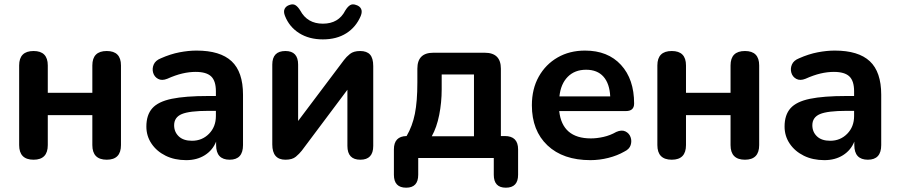

<svg xmlns="http://www.w3.org/2000/svg" viewBox="-20 -734 4181 892"><path d="M136 8Q69 8 69 -60V-430Q69 -497 136 -497Q202 -497 202 -430V-303H409V-430Q409 -497 476 -497Q542 -497 542 -430V-60Q542 8 476 8Q409 8 409 -60V-199H202V-60Q202 8 136 8Z M845 10Q791 10 749.5 -10.5Q708 -31 684 -66.5Q660 -102 660 -146Q660 -200 687.5 -231Q715 -262 778 -275Q841 -288 947 -288H983V-310Q983 -358 961 -379Q939 -400 889 -400Q859 -400 827 -392.5Q795 -385 757 -368Q732 -358 714.5 -367.5Q697 -377 691.5 -396Q686 -415 694 -434Q702 -453 727 -463Q772 -483 814 -491Q856 -499 893 -499Q1003 -499 1056 -449.5Q1109 -400 1109 -294V-60Q1109 8 1047 8Q984 8 984 -60V-76Q968 -36 931.5 -13Q895 10 845 10ZM983 -219H948Q860 -219 824.5 -204Q789 -189 789 -152Q789 -121 810.5 -100.5Q832 -80 872 -80Q919 -80 951 -112.5Q983 -145 983 -195Z M1480 -551Q1416 -551 1370 -580Q1324 -609 1304 -660Q1296 -680 1302.5 -693Q1309 -706 1325 -711Q1341 -717 1352.5 -710Q1364 -703 1375 -685Q1408 -624 1480 -624Q1553 -624 1584 -685Q1595 -703 1606.5 -710Q1618 -717 1634 -711Q1651 -706 1657.5 -693Q1664 -680 1656 -660Q1634 -608 1589 -579.5Q1544 -551 1480 -551ZM1306 8Q1245 8 1245 -63V-434Q1245 -497 1306 -497Q1365 -497 1365 -434V-172L1578 -455Q1589 -470 1606 -483.5Q1623 -497 1653 -497Q1684 -497 1699 -480.5Q1714 -464 1714 -427V-56Q1714 8 1654 8Q1594 8 1594 -56V-317L1382 -34Q1371 -20 1354.5 -6Q1338 8 1306 8Z M1986 -101H2182V-388H2032V-319Q2032 -258 2020.5 -200Q2009 -142 1986 -101ZM1867 138Q1810 138 1810 78V-40Q1810 -101 1869 -102Q1896 -148 1907.5 -205.5Q1919 -263 1919 -351V-415Q1919 -489 1993 -489H2232Q2307 -489 2307 -415V-102H2325Q2387 -102 2387 -40V78Q2387 138 2330 138Q2274 138 2274 78V0H1923V78Q1923 138 1867 138Z M2723 10Q2596 10 2523.5 -58.5Q2451 -127 2451 -245Q2451 -321 2483 -378Q2515 -435 2570.5 -467Q2626 -499 2698 -499Q2804 -499 2865 -432.5Q2926 -366 2926 -253Q2926 -218 2888 -218H2578Q2592 -91 2725 -91Q2753 -91 2784 -98Q2815 -105 2843 -121Q2868 -132 2885.5 -123.5Q2903 -115 2909.5 -97Q2916 -79 2910 -60Q2904 -41 2881 -30Q2848 -11 2806.5 -0.5Q2765 10 2723 10ZM2579 -286H2815Q2812 -346 2783.5 -378Q2755 -410 2703 -410Q2650 -410 2617.5 -377Q2585 -344 2579 -286Z M3101 8Q3034 8 3034 -60V-430Q3034 -497 3101 -497Q3167 -497 3167 -430V-303H3374V-430Q3374 -497 3441 -497Q3507 -497 3507 -430V-60Q3507 8 3441 8Q3374 8 3374 -60V-199H3167V-60Q3167 8 3101 8Z M3810 10Q3756 10 3714.5 -10.5Q3673 -31 3649 -66.5Q3625 -102 3625 -146Q3625 -200 3652.5 -231Q3680 -262 3743 -275Q3806 -288 3912 -288H3948V-310Q3948 -358 3926 -379Q3904 -400 3854 -400Q3824 -400 3792 -392.5Q3760 -385 3722 -368Q3697 -358 3679.5 -367.5Q3662 -377 3656.5 -396Q3651 -415 3659 -434Q3667 -453 3692 -463Q3737 -483 3779 -491Q3821 -499 3858 -499Q3968 -499 4021 -449.5Q4074 -400 4074 -294V-60Q4074 8 4012 8Q3949 8 3949 -60V-76Q3933 -36 3896.5 -13Q3860 10 3810 10ZM3948 -219H3913Q3825 -219 3789.5 -204Q3754 -189 3754 -152Q3754 -121 3775.5 -100.5Q3797 -80 3837 -80Q3884 -80 3916 -112.5Q3948 -145 3948 -195Z"/></svg>

Font: Chiron GoRound TC SB
Style: Regular
Weight: 500
Designer: Ryoko NISHIZUKA 西塚涼子 (kana, bopomofo & ideographs); Paul D. Hunt (Latin, Greek & Cyrillic); Sandoll Communications 산돌커뮤니
Foundry: Adobe
Version: Version 1.000;hotconv 1.1.1;makeotfexe 2.6.0